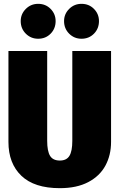

<svg xmlns="http://www.w3.org/2000/svg" viewBox="-20 -962 623 1001"><path d="M559 -222Q559 -153 529.5 -98.5Q500 -44 440 -12.5Q380 19 292 19Q159 19 91.5 -45.5Q24 -110 24 -222V-696H226V-228Q226 -174 241 -149.5Q256 -125 292 -125Q327 -125 342 -149.5Q357 -174 357 -228V-696H559ZM270 -852Q270 -813 244 -786.5Q218 -760 179 -760Q141 -760 114.5 -786.5Q88 -813 88 -852Q88 -889 114.5 -915.5Q141 -942 179 -942Q218 -942 244 -915.5Q270 -889 270 -852ZM496 -852Q496 -813 470 -786.5Q444 -760 405 -760Q367 -760 340.5 -786.5Q314 -813 314 -852Q314 -889 340.5 -915.5Q367 -942 405 -942Q444 -942 470 -915.5Q496 -889 496 -852Z"/></svg>

Font: Fira Sans Condensed Black
Style: Regular
Weight: 900
Width: 3
Designer: Carrois Corporate & Edenspiekermann AG
Foundry: Carrois Corporate GbR & Edenspiekermann AG
Version: Version 4.203